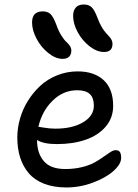

<svg xmlns="http://www.w3.org/2000/svg" viewBox="-20 -782 606 845"><path d="M438 -553.2Q406.2 -553.2 374 -578.4Q341.8 -603.5 321.8 -640.6Q301.8 -677.7 301.8 -711.9Q301.8 -735.4 313.5 -748.8Q325.2 -762.2 349.1 -762.2Q370.6 -762.2 383.3 -750.2Q396 -738.3 409.2 -703.1Q417 -681.6 426.8 -664.8Q436.5 -647.9 444.6 -638.9Q452.6 -629.9 459.7 -622.3Q466.8 -614.7 470.9 -606.7Q475.1 -598.6 475.1 -588.9Q475.1 -553.2 438 -553.2ZM255.9 -522.9Q224.6 -522.9 192.6 -548.6Q160.6 -574.2 140.9 -611.6Q121.1 -648.9 121.1 -683.1Q121.1 -731.9 168 -731.9Q189.9 -731.9 202.4 -720Q214.8 -708 228 -672.9Q237.3 -646 249.8 -626.2Q262.2 -606.4 271.5 -598.1Q280.8 -589.8 287.4 -580.1Q293.9 -570.3 293.9 -559.1Q293.9 -542.5 284.2 -532.7Q274.4 -522.9 255.9 -522.9ZM272 43Q216.8 43 174.8 26.9Q132.8 10.7 107.2 -19Q81.5 -48.8 68.8 -88.4Q56.2 -127.9 56.2 -176.8Q56.2 -217.8 67.9 -259.3Q79.6 -300.8 102.8 -338.1Q126 -375.5 157.5 -404.5Q189 -433.6 231.7 -450.7Q274.4 -467.8 321.8 -467.8Q394.5 -467.8 436.3 -429.2Q478 -390.6 478 -315.9Q478 -263.2 445.1 -224.6Q412.1 -186 356.7 -167Q301.3 -147.9 231 -147.9Q170.4 -147.9 143.1 -166V-165Q143.1 -107.4 172.9 -72.8Q202.6 -38.1 267.1 -38.1Q307.1 -38.1 341.3 -46.6Q375.5 -55.2 397 -67.4Q418.5 -79.6 435.3 -91.8Q452.1 -104 465.6 -112.5Q479 -121.1 488.8 -121.1Q502 -121.1 507.6 -113Q513.2 -105 513.2 -86.9Q513.2 -60.1 480 -30Q446.8 0 389.6 21.5Q332.5 43 272 43ZM319.8 -384.8Q258.3 -384.8 211.7 -339.1Q165 -293.5 148.9 -224.1Q149.9 -224.1 174.8 -220Q199.7 -215.8 224.1 -215.8Q298.8 -215.8 345.9 -243.9Q393.1 -272 393.1 -316.9Q393.1 -351.1 375.5 -367.9Q357.9 -384.8 319.8 -384.8Z"/></svg>

Font: Shantell Sans Bouncy
Style: Regular
Weight: 400
Designer: Stephen Nixon, Anya Danilova, Shantell Martin
Foundry: Arrow Type
Version: Version 1.006;[9816181b4]